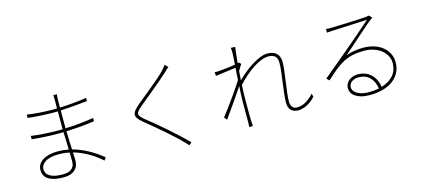

<svg xmlns="http://www.w3.org/2000/svg" viewBox="-63 -1309 4126 1879"><g transform="rotate(-15 2000.0 -369.5)"><path d="M524 -102Q524 -120 523.5 -143Q523 -166 523 -192Q470 -204 414 -204Q323 -204 277.5 -174Q232 -144 232 -102Q232 -82 240.5 -64Q249 -46 269 -32.5Q289 -19 321.5 -11Q354 -3 402 -3Q425 -3 447 -7Q469 -11 486 -22.5Q503 -34 513.5 -53Q524 -72 524 -102ZM832 -28Q809 -49 779.5 -71.5Q750 -94 714.5 -115Q679 -136 639 -154.5Q599 -173 554 -185Q557 -129 557 -102Q557 -82 551 -59.5Q545 -37 527.5 -17.5Q510 2 480 14.5Q450 27 402 27Q306 27 254 -4.5Q202 -36 202 -101Q202 -161 259 -197.5Q316 -234 417 -234Q469 -234 522 -223Q520 -268 519 -314.5Q518 -361 516 -401Q501 -400 485.5 -400Q470 -400 456 -400Q427 -400 393.5 -401Q360 -402 326 -404Q292 -406 258.5 -408.5Q225 -411 197 -414V-448Q225 -444 258.5 -440.5Q292 -437 326 -435Q360 -433 393.5 -431.5Q427 -430 456 -430Q470 -430 485 -430Q500 -430 516 -431Q515 -445 515 -456Q515 -467 515 -477V-612Q502 -611 489 -611Q476 -611 463 -611Q435 -611 401 -612.5Q367 -614 332.5 -616Q298 -618 266.5 -620.5Q235 -623 213 -626V-660Q234 -656 266 -652.5Q298 -649 332.5 -646.5Q367 -644 401 -642.5Q435 -641 462 -641Q476 -641 488.5 -641Q501 -641 515 -642V-725Q515 -737 514.5 -753.5Q514 -770 513 -776H549Q547 -765 546.5 -752Q546 -739 545 -714V-642Q614 -645 682 -651Q750 -657 816 -668V-635Q746 -628 678.5 -622Q611 -616 545 -613V-477V-432Q611 -434 684 -441Q757 -448 832 -460V-427Q758 -416 685.5 -410Q613 -404 546 -402Q547 -351 549 -304Q551 -257 553 -216Q604 -202 649.5 -182Q695 -162 733 -139.5Q771 -117 801 -95Q831 -73 851 -57Z M1673 -752Q1669 -749 1662 -742.5Q1655 -736 1648 -729.5Q1641 -723 1634.5 -716.5Q1628 -710 1624 -707Q1597 -682 1557 -648Q1517 -614 1474 -578Q1431 -542 1389.5 -508Q1348 -474 1318 -450Q1293 -428 1280 -412.5Q1267 -397 1267.5 -382.5Q1268 -368 1281.5 -352Q1295 -336 1323 -314Q1363 -283 1413.5 -241Q1464 -199 1515.5 -153.5Q1567 -108 1615.5 -63Q1664 -18 1700 19L1673 42Q1663 30 1648.5 16Q1634 2 1623 -10Q1603 -32 1562.5 -69Q1522 -106 1474.5 -147.5Q1427 -189 1378.5 -229Q1330 -269 1295 -298Q1262 -325 1247 -346Q1232 -367 1234 -387Q1236 -407 1252.5 -427Q1269 -447 1299 -473Q1326 -496 1367.5 -529.5Q1409 -563 1453 -599.5Q1497 -636 1537.5 -671Q1578 -706 1603 -733Q1611 -742 1623 -756.5Q1635 -771 1640 -781Z M2968 -103Q2923 -55 2877.5 -33.5Q2832 -12 2791 -12Q2748 -12 2721 -37Q2694 -62 2694 -113Q2694 -155 2700 -208Q2706 -261 2713.5 -315Q2721 -369 2727 -419.5Q2733 -470 2733 -508Q2733 -558 2709.5 -578Q2686 -598 2642 -598Q2609 -598 2569.5 -582.5Q2530 -567 2488 -539.5Q2446 -512 2403.5 -475Q2361 -438 2322 -396Q2320 -354 2318.5 -316Q2317 -278 2317 -245Q2317 -207 2317 -180Q2317 -153 2317 -128.5Q2317 -104 2317.5 -79.5Q2318 -55 2319 -24Q2320 -11 2320.5 -0.5Q2321 10 2322 21H2284Q2285 16 2286 2.5Q2287 -11 2287 -23V-245Q2287 -266 2289 -305.5Q2291 -345 2294 -393Q2275 -363 2250.5 -327Q2226 -291 2199 -252.5Q2172 -214 2145 -176Q2118 -138 2094 -104L2071 -133Q2092 -159 2123.5 -201.5Q2155 -244 2188 -290.5Q2221 -337 2250.5 -380.5Q2280 -424 2297 -451Q2299 -483 2301 -514Q2303 -545 2305 -574Q2290 -572 2265.5 -568.5Q2241 -565 2213 -561.5Q2185 -558 2155 -554Q2125 -550 2100 -546L2096 -584Q2108 -583 2119 -583.5Q2130 -584 2140 -585Q2152 -586 2172 -587.5Q2192 -589 2215 -592Q2238 -595 2262.5 -598Q2287 -601 2308 -605Q2310 -648 2312 -678Q2314 -708 2314 -716Q2314 -729 2313.5 -744.5Q2313 -760 2311 -774L2355 -772Q2352 -757 2347 -714Q2342 -671 2337 -611Q2342 -613 2350 -615L2369 -596Q2360 -582 2350 -566.5Q2340 -551 2331 -534Q2329 -511 2327.5 -487.5Q2326 -464 2324 -441Q2351 -468 2389.5 -501Q2428 -534 2471.5 -562Q2515 -590 2559 -609Q2603 -628 2642 -628Q2701 -628 2733 -597.5Q2765 -567 2765 -508Q2765 -472 2758.5 -420.5Q2752 -369 2744.5 -314Q2737 -259 2730.5 -207.5Q2724 -156 2724 -119Q2724 -88 2738.5 -65.5Q2753 -43 2788 -43Q2836 -43 2879.5 -69Q2923 -95 2959 -136Z M3507 -5Q3534 -5 3559.5 -7.5Q3585 -10 3608 -15Q3599 -84 3557 -128Q3515 -172 3442 -172Q3401 -172 3373 -151Q3345 -130 3345 -97Q3345 -75 3358 -58Q3371 -41 3393 -29Q3415 -17 3444.5 -11Q3474 -5 3507 -5ZM3725 -702Q3715 -694 3703 -685Q3691 -676 3683 -670Q3666 -657 3630.5 -625.5Q3595 -594 3552 -556Q3509 -518 3464.5 -478.5Q3420 -439 3386 -410Q3430 -427 3474.5 -433.5Q3519 -440 3563 -440Q3623 -440 3673 -423.5Q3723 -407 3758.5 -377.5Q3794 -348 3813.5 -308Q3833 -268 3833 -222Q3833 -161 3807.5 -114.5Q3782 -68 3738 -37Q3694 -6 3634.5 9.5Q3575 25 3508 25Q3458 25 3422 15Q3386 5 3362 -11.5Q3338 -28 3326.5 -50Q3315 -72 3315 -96Q3315 -117 3324 -136Q3333 -155 3349.5 -169.5Q3366 -184 3389.5 -193Q3413 -202 3443 -202Q3489 -202 3523.5 -186.5Q3558 -171 3582 -146Q3606 -121 3620 -88.5Q3634 -56 3639 -23Q3714 -46 3758.5 -95.5Q3803 -145 3803 -222Q3803 -261 3784.5 -295.5Q3766 -330 3734 -355Q3702 -380 3658 -394.5Q3614 -409 3563 -409Q3497 -409 3446.5 -398Q3396 -387 3351 -363.5Q3306 -340 3261 -303.5Q3216 -267 3162 -216L3136 -241Q3171 -271 3212 -305Q3253 -339 3292.5 -372Q3332 -405 3366 -433.5Q3400 -462 3421 -480Q3442 -497 3476 -526.5Q3510 -556 3547 -588Q3584 -620 3617.5 -649Q3651 -678 3670 -695Q3656 -694 3628 -692.5Q3600 -691 3564 -689.5Q3528 -688 3489 -686Q3450 -684 3414.5 -682.5Q3379 -681 3351 -679.5Q3323 -678 3311 -678Q3297 -677 3285 -676.5Q3273 -676 3259 -674L3258 -711Q3271 -709 3285.5 -709Q3300 -709 3309 -709Q3321 -709 3349 -710Q3377 -711 3412.5 -712Q3448 -713 3487.5 -714.5Q3527 -716 3562.5 -718Q3598 -720 3625.5 -721.5Q3653 -723 3665 -724Q3679 -726 3684.5 -727Q3690 -728 3697 -730Z"/></g></svg>

Font: SpoqaHanSansJP-Thin
Style: Regular
Weight: 250
Designer: [Source Han Sans]
Ryoko NISHIZUKA  (kana & ideographs); Paul D. Hunt (Latin, Greek & Cyrillic); Wenlong ZHANG  (bopomofo
Foundry: Spoqa (http://bi.spoqa.com)
Version: Version 1.002.20150607